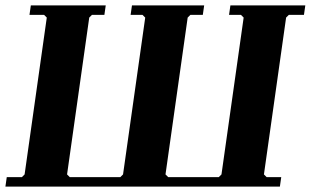

<svg xmlns="http://www.w3.org/2000/svg" viewBox="-23 -690 1149 710"><path d="M-3 0 2 -35H58L68 -45L150 -625L140 -635H86L91 -670H368L363 -635H317L307 -625L225 -45L235 -35H422L432 -45L514 -625L504 -635H460L465 -670H732L727 -635H681L671 -625L589 -45L599 -35H786L796 -45L878 -625L868 -635H824L829 -670H1106L1101 -635H1045L1035 -625L953 -45L963 -35H1017L1012 0Z"/></svg>

Font: Brygada 1918
Style: Bold Italic
Weight: 700
Italic angle: -8°
Designer: Mateusz Machalski | Borys Kosmynka | Przemek Hoffer
Foundry: NIEPODLEGLA 2018
Version: Version 3.006